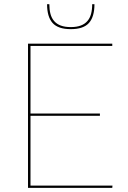

<svg xmlns="http://www.w3.org/2000/svg" viewBox="-20 -912 622 932"><path d="M116 0ZM525 -700V-689H128V-361H465V-350H128V-11H526L525 0H116V-700ZM323.5 -770.5Q262 -770.5 235.2 -800.5Q208.5 -830.5 208.5 -891.5H219.5Q219.5 -865 225 -844.5Q230.5 -824 242.8 -809.8Q255 -795.5 275 -788Q295 -780.5 323.5 -780.5Q352 -780.5 372 -788Q392 -795.5 404.2 -809.8Q416.5 -824 422 -844.5Q427.5 -865 427.5 -891.5H438.5Q438.5 -830.5 411.8 -800.5Q385 -770.5 323.5 -770.5Z"/></svg>

Font: Lato Hairline
Style: Regular
Weight: 100
Designer: Lukasz Dziedzic
Foundry: tyPoland Lukasz Dziedzic
Version: Version 2.007; 2014-02-27